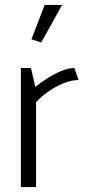

<svg xmlns="http://www.w3.org/2000/svg" viewBox="-20 -762 350 782"><path d="M127 0V-346Q146 -367 174.5 -387.5Q203 -408 236.5 -422Q270 -436 300 -436L283 -485Q258 -485 227.5 -472Q197 -459 169.5 -441Q142 -423 124 -408L106 -485H65V0ZM148 -589 233 -742H162L108 -602Z"/></svg>

Font: Catamaran Light
Style: Regular
Weight: 300
Designer: Pria Ravichandran
Version: Version 2.000